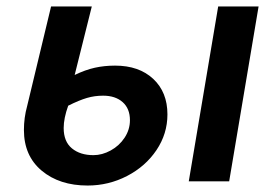

<svg xmlns="http://www.w3.org/2000/svg" viewBox="-20 -561 850 594"><path d="M54 -159Q54 -197 64 -233L138 -541H264L211 -329Q244 -345 273.5 -351.5Q303 -358 336 -358Q410 -358 454 -317Q498 -276 498 -207Q498 -147 464 -96.5Q430 -46 373 -16.5Q316 13 251 13Q164 13 109 -33Q54 -79 54 -159ZM382 -189Q382 -225 359.5 -245Q337 -265 299 -265Q273 -265 249 -258Q225 -251 191 -234Q177 -195 177 -165Q177 -123 202.5 -102Q228 -81 269 -81Q296 -81 322.5 -95.5Q349 -110 365.5 -135Q382 -160 382 -189ZM655 -541H780L689 0H564Z"/></svg>

Font: Nebula Sans Semibold
Style: Regular
Weight: 600
Italic angle: -9°
Designer: Paul D. Hunt for Adobe (as Source Sans)
Foundry: Nebula Entertainment & Broadcasting LLC
Version: Version 1.010